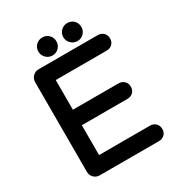

<svg xmlns="http://www.w3.org/2000/svg" viewBox="-202 -988 1042 1126"><g transform="rotate(-30 319.0 -424.5)"><path d="M87 -45V-652Q87 -675 103 -691.5Q119 -708 142 -708H543Q566 -708 581 -693Q596 -678 596 -655Q596 -632 581 -617.5Q566 -603 543 -603H198V-402H507Q530 -402 545 -387Q560 -372 560 -349Q560 -326 545 -311.5Q530 -297 507 -297H198V-95H543Q566 -95 581 -80Q596 -65 596 -42Q596 -19 581 -4.5Q566 10 543 10H142Q119 10 103 -6Q87 -22 87 -45ZM423 -859Q449 -859 466.5 -841.5Q484 -824 484 -798Q484 -773 466.5 -755Q449 -737 423 -737Q398 -737 380 -755Q362 -773 362 -798Q362 -824 380 -841.5Q398 -859 423 -859ZM254 -859Q280 -859 297.5 -841.5Q315 -824 315 -798Q315 -773 297.5 -755Q280 -737 254 -737Q229 -737 211 -755Q193 -773 193 -798Q193 -824 211 -841.5Q229 -859 254 -859Z"/></g></svg>

Font: Varela Round Precious
Style: Medium
Weight: 500
Designer: Joe Prince
Foundry: Joe Prince
Version: Version 1.000